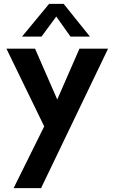

<svg xmlns="http://www.w3.org/2000/svg" viewBox="-20 -722 588 986"><path d="M535 -472 191 244H50L207 -73L13 -472H160L274 -211L388 -472ZM442 -534H342L269 -637L193 -534H93L232 -702H307Z"/></svg>

Font: Madhuban SemiBold
Style: Regular
Weight: 600
Designer: jaikishan Patel
Foundry: MagicType
Version: Version 1.000